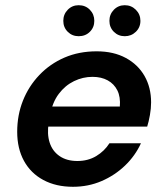

<svg xmlns="http://www.w3.org/2000/svg" viewBox="-20 -705 635 737"><path d="M260 12Q195 12 146.5 -14Q98 -40 72 -87.5Q46 -135 46 -199Q46 -263 68 -318.5Q90 -374 131 -417Q172 -460 227.5 -484Q283 -508 351 -508Q416 -508 463 -482.5Q510 -457 535 -413Q560 -369 560 -312Q560 -289 555.5 -263.5Q551 -238 545 -219H133L147 -296H440Q443 -333 430.5 -358Q418 -383 393.5 -396.5Q369 -410 335 -410Q298 -410 264 -393.5Q230 -377 205.5 -344.5Q181 -312 172 -262L167 -233Q160 -191 170.5 -158Q181 -125 208.5 -106Q236 -87 277 -87Q318 -87 349.5 -106Q381 -125 400 -155H521Q499 -107 460 -69.5Q421 -32 370 -10Q319 12 260 12ZM282 -566Q257 -566 240 -583Q223 -600 223 -625Q223 -650 240 -667.5Q257 -685 282 -685Q308 -685 325 -667.5Q342 -650 342 -625Q342 -600 325 -583Q308 -566 282 -566ZM459 -566Q434 -566 417 -583Q400 -600 400 -625Q400 -650 417 -667.5Q434 -685 459 -685Q484 -685 501.5 -667.5Q519 -650 519 -625Q519 -600 501.5 -583Q484 -566 459 -566Z"/></svg>

Font: DM Sans 24pt SemiBold
Style: Italic
Weight: 600
Italic angle: -10°
Designer: Colophon Foundry, Jonny Pinhorn
Foundry: Colophon Foundry
Version: Version 4.004;gftools[0.9.30]